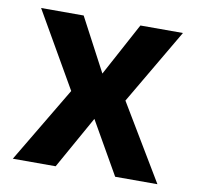

<svg xmlns="http://www.w3.org/2000/svg" viewBox="-65 -597 681 664"><g transform="rotate(10 275.5 -265.0)"><path d="M275.4 -343.8 376 -530.3H525.4L370.1 -265.6L529.3 0H380.9L275.4 -184.6L171.9 0H21.5L179.7 -265.6L27.3 -530.3H176.8Z"/></g></svg>

Font: Pretendard JP
Style: Bold
Weight: 700
Designer: Base glyphs from Inter by Rasmus Andersson; Hangeul glyphs from Noto Sans CJK(Source Han Sans) by Jang Soo-young and Kan
Foundry: Kil Hyung-jin
Version: Version 1.309